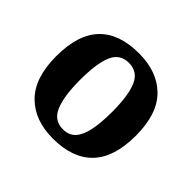

<svg xmlns="http://www.w3.org/2000/svg" viewBox="-136 -712 885 885"><g transform="rotate(45 306.5 -269.5)"><path d="M305 10Q185 10 116 -59.5Q47 -129 47 -270Q47 -411 113 -480Q179 -549 308 -549Q428 -549 497 -480Q566 -411 566 -270Q566 -129 499.5 -59.5Q433 10 305 10ZM307 -53Q346 -53 368.5 -77.5Q391 -102 401 -150.5Q411 -199 411 -270Q411 -377 387.5 -431Q364 -485 306 -485Q248 -485 225 -431.5Q202 -378 202 -270Q202 -164 225.5 -108.5Q249 -53 307 -53Z"/></g></svg>

Font: Noto Serif Armenian
Style: Bold
Weight: 700
Version: Version 2.007